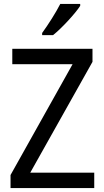

<svg xmlns="http://www.w3.org/2000/svg" viewBox="-20 -964 535 984"><path d="M391 -934V-944H289C266 -899 228 -839 196 -795V-784H252C297 -820 366 -895 391 -934ZM463 0V-79H135L454 -647V-714H43V-635H352L34 -67V0Z"/></svg>

Font: Noto Sans Armenian SemiCondensed
Style: Regular
Weight: 400
Width: 4
Designer: Monotype Design Team
Foundry: Monotype Imaging Inc.
Version: Version 2.008